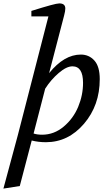

<svg xmlns="http://www.w3.org/2000/svg" viewBox="-84 -827 650 1126"><path d="M-64 279 21 -36 200 -731H100V-763Q174 -786 212.5 -796.5Q251 -807 264 -807Q299 -807 299 -777Q299 -762 292 -736L204 -398Q292 -507 390 -507Q438 -507 469.5 -472Q501 -437 501 -363Q501 -209 408.5 -101Q316 7 185 7Q141 7 102 -3L32 264ZM113 -44Q134 -37 163 -37Q233 -37 289.5 -84.5Q346 -132 374.5 -200.5Q403 -269 403 -341Q403 -438 341 -438Q306 -438 260.5 -399Q215 -360 181 -307Z"/></svg>

Font: Volkhov
Style: Italic
Weight: 400
Italic angle: -12°
Designer: Cyreal (www.cyreal.org)
Foundry: Cyreal (www.cyreal.org)
Version: Version 1.010